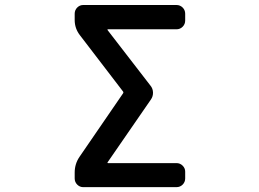

<svg xmlns="http://www.w3.org/2000/svg" viewBox="-20 -774 1040 772"><path d="M585 -429.7Q594.7 -418 595.2 -402.3Q595.7 -386.7 586.9 -374L413.1 -122.1Q410.2 -118.2 414.1 -118.2H689.5Q704.1 -118.2 714.4 -107.9Q724.6 -97.7 724.6 -84V-56.6Q724.6 -42 714.4 -31.7Q704.1 -21.5 689.5 -21.5H314.5Q300.8 -21.5 290.5 -31.7Q280.3 -42 280.3 -56.6V-80.1Q280.3 -115.2 299.8 -143.6L474.6 -398.4Q477.5 -402.3 474.6 -406.2L301.8 -631.8Q280.3 -659.2 280.3 -693.4V-718.8Q280.3 -733.4 290.5 -743.7Q300.8 -753.9 314.5 -753.9H689.5Q704.1 -753.9 714.4 -743.7Q724.6 -733.4 724.6 -718.8V-691.4Q724.6 -676.8 714.4 -666.5Q704.1 -656.2 689.5 -656.2H414.1Q410.2 -656.2 413.1 -652.3Z"/></svg>

Font: Gen Jyuu Gothic L Monospace Medium
Style: Regular
Weight: 500
Designer: [Source Han Sans]
Ryoko NISHIZUKA  (kana & ideographs); Paul D. Hunt (Latin, Greek & Cyrillic); Wenlong ZHANG  (bopomofo
Version: Version 1.002.20150607